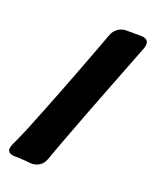

<svg xmlns="http://www.w3.org/2000/svg" viewBox="-186 -770 658 813"><g transform="rotate(30 143.0 -363.5)"><path d="M59 -12C78 -15 94 -16 111 -17C140 -20 162 -39 167 -66L184 -161C203 -261 223 -369 242 -462C251 -505 259 -549 268 -593L285 -679C286 -682 286 -686 286 -691C286 -710 277 -719 258 -719C255 -719 252 -718 248 -718L184 -707C157 -703 135 -682 130 -654L114 -567C87 -422 59 -280 28 -135C21 -103 13 -73 6 -46C5 -39 4 -35 4 -31C4 -16 13 -8 30 -8C33 -8 36 -9 40 -9Z"/></g></svg>

Font: Bangerz
Style: Bold
Weight: 700
Designer: vernon adams
Foundry: Vernon Adams
Version: Version 2.10;December 28, 2023;FontCreator 13.0.0.2683 64-bi